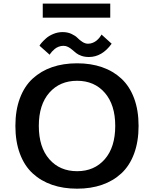

<svg xmlns="http://www.w3.org/2000/svg" viewBox="-20 -1068 890 1098"><path d="M224.5 -1047.5H610.5V-967H224.5ZM488.5 -742Q465 -742 446.2 -748.5Q427.5 -755 415.5 -764.5Q403.5 -774 392.8 -783.5Q382 -793 369.5 -799.5Q357 -806 343 -806Q328.5 -806 315.2 -800.8Q302 -795.5 293 -788Q284 -780.5 277.2 -773Q270.5 -765.5 267 -760L264 -755L206 -806.5Q208 -811.5 217.2 -822.5Q226.5 -833.5 242.8 -848.2Q259 -863 284.8 -873.8Q310.5 -884.5 338 -884.5Q366.5 -884.5 389 -874Q411.5 -863.5 423.2 -851.2Q435 -839 451 -828.5Q467 -818 483.5 -818Q498 -818 511 -823.5Q524 -829 532.8 -836.5Q541.5 -844 548 -851.8Q554.5 -859.5 557.5 -865L560.5 -870.5L618.5 -818Q563.5 -742 488.5 -742ZM421 11Q342 11 278 -11Q214 -33 166.8 -76.5Q119.5 -120 93.8 -189.2Q68 -258.5 68 -348Q68 -437.5 93.8 -506.2Q119.5 -575 166.8 -618.5Q214 -662 278 -684Q342 -706 421 -706Q499.5 -706 563.2 -684Q627 -662 674 -618.5Q721 -575 746.8 -506.2Q772.5 -437.5 772.5 -348Q772.5 -258.5 746.8 -189.2Q721 -120 674 -76.5Q627 -33 563.2 -11Q499.5 11 421 11ZM421 -89Q519.5 -89 579.2 -157.5Q639 -226 639 -348Q639 -469 579.2 -537.5Q519.5 -606 421 -606Q322 -606 262 -537.8Q202 -469.5 202 -348Q202 -226 262 -157.5Q322 -89 421 -89Z"/></svg>

Font: League Mono Wide Medium
Style: Regular
Weight: 500
Width: 8
Designer: Tyler Finck
Foundry: The League of Moveable Type / Tyler Finck
Version: Version 2.210